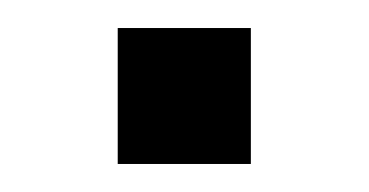

<svg xmlns="http://www.w3.org/2000/svg" viewBox="-20 -117 263 137"><path d="M64 0H159V-97H64Z"/></svg>

Font: Saira UNSAM SC
Style: Regular
Weight: 400
Designer: Hector Gatti with collaboration of the Omnibus-Type team
Foundry: Omnibus-Type
Version: Version 1.072;PS 001.072;hotconv 1.0.88;makeotf.lib2.5.64775